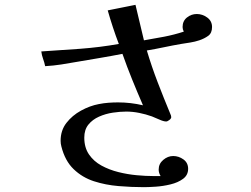

<svg xmlns="http://www.w3.org/2000/svg" viewBox="-20 -749 1040 795"><path d="M858 -637Q858 -612 842 -600.5Q826 -589 805 -582Q787 -576 768 -573Q749 -570 730 -567Q695 -561 659.5 -553.5Q624 -546 588 -540Q608 -473 633 -408Q658 -343 685 -278Q689 -270 689 -264Q689 -258 681 -252Q673 -246 668 -246Q657 -246 638.5 -254.5Q620 -263 609 -267Q584 -276 556.5 -281.5Q529 -287 503 -287Q477 -287 447 -282.5Q417 -278 390 -266Q363 -254 346 -233Q329 -212 329 -179Q329 -138 348.5 -109.5Q368 -81 400 -63.5Q432 -46 470 -36.5Q508 -27 546 -23.5Q584 -20 615 -20Q623 -20 630.5 -20Q638 -20 645 -20Q637 -33 637 -47Q637 -71 656 -87Q675 -103 697 -103Q720 -103 739.5 -89Q759 -75 759 -50Q759 -24 738 -8.5Q717 7 686 14.5Q655 22 624.5 24Q594 26 576 26Q525 26 471 21.5Q417 17 369 1.5Q321 -14 285 -48.5Q249 -83 234 -143Q231 -154 231 -166Q231 -209 255 -240Q279 -271 315.5 -291Q352 -311 389 -318Q409 -322 429 -323.5Q449 -325 469 -325Q521 -325 572 -313Q549 -366 527.5 -419Q506 -472 487 -526Q441 -517 393.5 -509Q346 -501 299 -493Q266 -487 233.5 -482Q201 -477 167 -475Q164 -490 158.5 -505Q153 -520 151 -536Q231 -541 312 -547Q393 -553 472 -567Q459 -601 447.5 -636Q436 -671 426 -706L541 -729L576 -582Q618 -589 659.5 -597Q701 -605 741 -618Q736 -628 736 -637Q736 -662 754 -676.5Q772 -691 795 -691Q818 -691 838 -676.5Q858 -662 858 -637Z"/></svg>

Font: Kaisei Decol Medium
Style: Regular
Weight: 500
Designer: Font-Kai, 金井和夫
Foundry: KAZUO KANAI
Version: Version 5.003